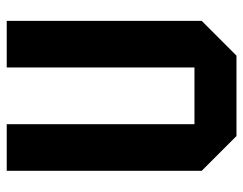

<svg xmlns="http://www.w3.org/2000/svg" viewBox="-98 -642 740 585"><g transform="rotate(-90 272.5 -350.0)"><path d="M44 -106V-700H186V-128H359V-700H501V-106L395 0H150Z"/></g></svg>

Font: Tektur SemiCondensed SemiBold
Style: Regular
Weight: 600
Width: 4
Designer: Adam Jagosz
Foundry: Adam Jagosz
Version: Version 1.005;gftools[0.9.30]